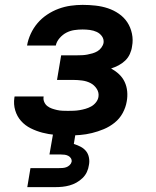

<svg xmlns="http://www.w3.org/2000/svg" viewBox="-20 -548 640 788"><path d="M259 8Q232 8 205.5 5.5Q179 3 154 -3.5Q129 -10 106 -21.5Q83 -33 66.5 -51.5Q50 -70 42.5 -95Q35 -120 39 -147Q39 -149 39.5 -150Q40 -151 40 -152H159Q159 -152 159 -151.5Q159 -151 159 -151Q157 -140 161.5 -129.5Q166 -119 174.5 -112.5Q183 -106 193 -102.5Q203 -99 214 -96.5Q225 -94 236.5 -93.5Q248 -93 259 -93Q271 -93 283 -93.5Q295 -94 307 -96Q319 -98 331 -101.5Q343 -105 354 -111Q365 -117 373.5 -127.5Q382 -138 384 -150Q387 -168 377 -183.5Q367 -199 351.5 -207Q336 -215 317.5 -217.5Q299 -220 280 -220H214L231 -321H297Q307 -321 317.5 -321.5Q328 -322 338.5 -324Q349 -326 359.5 -329Q370 -332 379.5 -337.5Q389 -343 396 -352.5Q403 -362 405 -372Q407 -387 398.5 -399Q390 -411 377 -417Q364 -423 349 -425Q334 -427 319 -427Q302 -427 285 -424.5Q268 -422 252.5 -414Q237 -406 224.5 -391.5Q212 -377 209 -361H91Q95 -385 106 -409Q117 -433 134 -453Q151 -473 173.5 -488Q196 -503 220.5 -512Q245 -521 270 -524.5Q295 -528 319 -528Q346 -528 372.5 -525Q399 -522 423 -514Q447 -506 468 -491.5Q489 -477 502.5 -456.5Q516 -436 521.5 -410Q527 -384 522 -358Q520 -342 513 -326.5Q506 -311 494 -299.5Q482 -288 467 -280Q452 -272 436 -267Q454 -257 468.5 -243.5Q483 -230 491.5 -212Q500 -194 502 -173Q504 -152 500 -131Q496 -107 483.5 -84Q471 -61 450.5 -44.5Q430 -28 406 -18Q382 -8 357.5 -2Q333 4 308.5 6Q284 8 259 8ZM92 220 105 142H220Q228 142 236 141.5Q244 141 251.5 138.5Q259 136 265.5 130Q272 124 274 116Q275 108 271 101.5Q267 95 260 91.5Q253 88 245.5 87Q238 86 229 86H183L198 0H290L283 43Q297 47 310.5 54Q324 61 333 72Q342 83 345 98.5Q348 114 345 129Q343 144 336.5 158Q330 172 318.5 183Q307 194 293.5 201.5Q280 209 265.5 213Q251 217 236.5 218.5Q222 220 207 220Z"/></svg>

Font: Iosevka SS04 Extended
Style: Bold Italic
Weight: 700
Width: 7
Italic angle: -9°
Monospace: yes
Designer: Belleve Invis
Foundry: Belleve Invis
Version: Version 19.0.0; ttfautohint (v1.8.4)